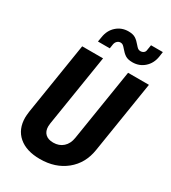

<svg xmlns="http://www.w3.org/2000/svg" viewBox="-228 -1071 1067 1196"><g transform="rotate(30 306.0 -472.5)"><path d="M46 -169Q46 -182 50 -214L132 -730H282L200 -215Q198 -199 198 -192Q198 -158 218 -139Q238 -120 275 -120Q317 -120 345 -145Q373 -170 380 -215L462 -730H612L530 -214Q514 -111 439.5 -50.5Q365 10 254 10Q156 10 101 -37.5Q46 -85 46 -169ZM365 -845Q354 -858 346.5 -864Q339 -870 328 -870Q315 -870 305 -861Q295 -852 292 -837L287 -805H202L208 -840Q216 -892 251.5 -923.5Q287 -955 336 -955Q369 -955 387.5 -943Q406 -931 423 -910Q434 -897 441.5 -891Q449 -885 460 -885Q474 -885 483.5 -892.5Q493 -900 494 -913L500 -950H585L580 -915Q572 -863 536.5 -831.5Q501 -800 452 -800Q419 -800 400.5 -812Q382 -824 365 -845Z"/></g></svg>

Font: JetBrains Mono Extra Bold
Style: Italic
Weight: 800
Italic angle: -9°
Monospace: yes
Designer: Philipp Nurullin, Konstantin Bulenkov
Foundry: JetBrains
Version: 2.002